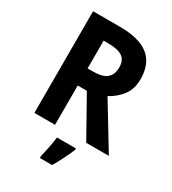

<svg xmlns="http://www.w3.org/2000/svg" viewBox="-220 -830 1048 1168"><g transform="rotate(30 303.5 -246.5)"><path d="M271 -714Q408 -714 474 -661Q540 -608 540 -500Q540 -430 504 -383.5Q468 -337 417 -311L606 0H447L292 -276H228V0H83V-714ZM261 -591H228V-396H265Q334 -396 363 -422Q392 -448 392 -496Q392 -548 360 -569.5Q328 -591 261 -591ZM410 71Q396 105 376.5 144Q357 183 335 221H249V208Q256 180 264.5 136.5Q273 93 277 61H410Z"/></g></svg>

Font: Noto Sans Sinhala SemiCondensed
Style: Bold
Weight: 700
Width: 4
Designer: Jelle Bosma - Monotype Design Team
Foundry: Monotype Imaging Inc.
Version: Version 2.006; ttfautohint (v1.8.4.7-5d5b)